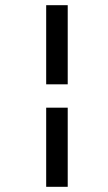

<svg xmlns="http://www.w3.org/2000/svg" viewBox="-20 -645 417 740"><path d="M241 -320V-625H158V-320ZM158 -230V75H241V-230Z"/></svg>

Font: Charger Monospace
Style: Regular
Weight: 400
Designer: Jasper
Foundry: Cannot Into Space Fonts
Version: Version 0.980